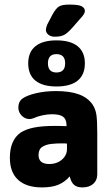

<svg xmlns="http://www.w3.org/2000/svg" viewBox="-20 -806 490 837"><path d="M270 -256Q248 -257 238 -257Q228 -257 223.5 -257Q219 -257 214 -257Q164 -257 128.5 -250Q93 -243 70 -228Q23 -195 23 -118Q23 -55 59 -22Q95 11 163 11Q206 11 234 -0.5Q262 -12 284 -37Q290 -11 303 0Q316 11 339 11Q369 11 386.5 -4.5Q404 -20 404 -46V-225Q404 -282 400 -307Q396 -332 383 -351Q362 -381 323 -395Q284 -409 224 -409Q177 -409 136.5 -399.5Q96 -390 76 -375Q60 -362 60 -337Q60 -317 74.5 -302Q89 -287 109 -287Q116 -287 127 -291Q144 -299 166 -303.5Q188 -308 206 -308Q240 -308 254.5 -297.5Q269 -287 270 -262ZM272 -180V-156Q272 -137 261 -122Q250 -107 233 -99Q216 -91 195 -91Q148 -91 148 -130Q148 -155 164 -165.5Q180 -176 203 -178.5Q226 -181 248 -181Q256 -181 260 -181Q264 -181 272 -180ZM226 -630Q166 -630 134.5 -604.5Q103 -579 103 -530Q103 -480 134.5 -454.5Q166 -429 226 -429Q287 -429 318.5 -454.5Q350 -480 350 -530Q350 -579 318.5 -604.5Q287 -630 226 -630ZM226 -570Q264 -570 264 -530Q264 -490 226 -490Q189 -490 189 -530Q189 -570 226 -570ZM350 -758Q350 -771 336.5 -778.5Q323 -786 282 -786Q251 -786 237.5 -778Q224 -770 209 -743L186 -699Q183 -692 181.5 -686Q180 -680 180 -676Q180 -664 190.5 -655Q201 -646 219 -646Q245 -646 260 -654Q275 -662 296 -686L339 -735Q350 -749 350 -758Z"/></svg>

Font: Beiruti ExtraBold
Style: Regular
Weight: 800
Designer: Arlette Boutros
Foundry: Boutros
Version: Version 1.41